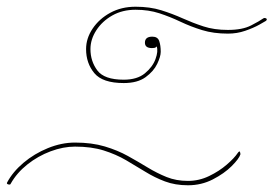

<svg xmlns="http://www.w3.org/2000/svg" viewBox="-90 -546 813 571"><path d="M313 -526Q356 -526 389.5 -515.5Q423 -505 453 -491.5Q483 -478 515 -467.5Q547 -457 588 -457Q631 -457 657 -470.5Q683 -484 691 -490Q696 -494 701 -491.5Q706 -489 701 -484Q698 -482 681 -472.5Q664 -463 639.5 -454.5Q615 -446 588 -446Q545 -446 511 -456.5Q477 -467 446.5 -481.5Q416 -496 384 -506.5Q352 -517 313 -517Q274 -517 244 -500Q214 -483 196.5 -456Q179 -429 179 -400Q179 -364 199.5 -336.5Q220 -309 278 -309Q318 -309 341 -328Q364 -347 372.5 -370.5Q381 -394 376 -408Q376 -408 373.5 -405.5Q371 -403 362 -403Q341 -403 341 -419Q341 -437 363 -437Q379 -437 383.5 -424Q388 -411 388 -392Q388 -378 377.5 -356Q367 -334 343 -316.5Q319 -299 278 -299Q215 -299 190.5 -328.5Q166 -358 166 -400Q166 -432 185.5 -461Q205 -490 238 -508Q271 -526 313 -526ZM133 -122Q183 -122 221.5 -110.5Q260 -99 290.5 -82Q321 -65 349 -48Q377 -31 405.5 -19.5Q434 -8 469 -8Q502 -8 532 -22.5Q562 -37 584.5 -56.5Q607 -76 617 -91Q622 -98 623.5 -94.5Q625 -91 625 -87Q621 -74 599 -52Q577 -30 543 -12.5Q509 5 469 5Q431 5 400.5 -6.5Q370 -18 342.5 -35Q315 -52 285 -69.5Q255 -87 218.5 -98.5Q182 -110 133 -110Q98 -110 60.5 -96Q23 -82 -8.5 -57Q-40 -32 -58 0Q-59 4 -65 2.5Q-71 1 -69 -3Q-52 -35 -20 -62Q12 -89 52.5 -105.5Q93 -122 133 -122Z"/></svg>

Font: Kapakana Light
Style: Regular
Weight: 300
Designer: Kyosuke Nagai
Version: Version 1.000